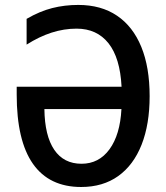

<svg xmlns="http://www.w3.org/2000/svg" viewBox="-20 -745 669 775"><path d="M307.6 9.8Q178.7 9.8 113 -83.7Q47.4 -177.2 47.4 -363.3V-395H470.7Q464.8 -511.2 418 -570.3Q371.1 -629.4 289.1 -629.4Q238.3 -629.4 188.2 -613.3Q138.2 -597.2 87.4 -564.9V-668.9Q140.6 -699.7 190.7 -712.4Q240.7 -725.1 295.9 -725.1Q388.2 -725.1 452.4 -681.6Q516.6 -638.2 550.3 -555.9Q584 -473.6 584 -356.9Q584 -243.2 551.5 -160.9Q519 -78.6 457.3 -34.4Q395.5 9.8 307.6 9.8ZM309.1 -84Q379.4 -84 422.1 -142.6Q464.8 -201.2 470.2 -304.7H159.2Q160.6 -196.8 199 -140.4Q237.3 -84 309.1 -84Z"/></svg>

Font: Open Sans
Style: Regular
Weight: 600
Width: 3
Foundry: Ascender Corporation
Version: Version 1.000